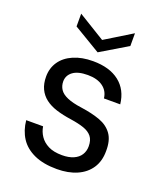

<svg xmlns="http://www.w3.org/2000/svg" viewBox="-137 -817 781 919"><g transform="rotate(20 254.0 -357.5)"><path d="M261 12Q192 12 145 -9.5Q98 -31 73.5 -69Q49 -107 44 -158H130Q134 -132 149 -109.5Q164 -87 191.5 -73Q219 -59 262 -59Q296 -59 320 -69.5Q344 -80 356 -99Q368 -118 368 -142Q368 -174 353.5 -192Q339 -210 311.5 -219.5Q284 -229 243 -235Q201 -241 167.5 -251.5Q134 -262 110.5 -280Q87 -298 74.5 -324.5Q62 -351 62 -387Q62 -430 84.5 -463Q107 -496 149.5 -514.5Q192 -533 249 -533Q333 -533 383 -494Q433 -455 441 -383H358Q354 -420 325 -441Q296 -462 248 -462Q198 -462 172.5 -443Q147 -424 147 -393Q147 -371 158.5 -353Q170 -335 198 -323Q226 -311 271 -305Q328 -297 369 -282Q410 -267 432.5 -235.5Q455 -204 454 -149Q454 -98 430 -62Q406 -26 362.5 -7Q319 12 261 12ZM254 -580 117 -662V-727L254 -643L391 -727V-662Z"/></g></svg>

Font: DM Sans 10pt
Style: Regular
Weight: 400
Version: Version 4.004;gftools[0.9.30]